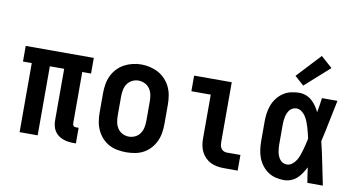

<svg xmlns="http://www.w3.org/2000/svg" viewBox="-76 -962 2151 1161"><g transform="rotate(10 1000.0 -381.5)"><path d="M425 8Q409 8 392.5 5.5Q376 3 360.5 -3Q345 -9 331.5 -19.5Q318 -30 309.5 -44.5Q301 -59 297.5 -75.5Q294 -92 294 -108V-424H206V0H95V-424H41V-520H459V-424H405V-108Q405 -104 406.5 -100Q408 -96 410.5 -93Q413 -90 417 -89Q421 -88 425 -88H442V8Z M750 8Q723 8 695.5 3Q668 -2 644 -15Q620 -28 601.5 -48.5Q583 -69 571.5 -93.5Q560 -118 555.5 -145.5Q551 -173 551 -200V-320Q551 -347 555.5 -374.5Q560 -402 571.5 -426.5Q583 -451 602 -471.5Q621 -492 645 -505Q669 -518 696 -524.5Q723 -531 750 -531Q777 -531 804 -524.5Q831 -518 855 -505Q879 -492 898 -471.5Q917 -451 928.5 -426.5Q940 -402 944.5 -374.5Q949 -347 949 -320V-200Q949 -173 944.5 -145.5Q940 -118 928.5 -93.5Q917 -69 898.5 -48.5Q880 -28 856 -15Q832 -2 804.5 3Q777 8 750 8ZM750 -88Q770 -88 788.5 -97Q807 -106 818.5 -123Q830 -140 834 -160Q838 -180 838 -200V-320Q838 -340 834 -360.5Q830 -381 818.5 -397.5Q807 -414 788 -423Q769 -432 749 -432Q729 -432 710.5 -422.5Q692 -413 681 -396.5Q670 -380 666 -360Q662 -340 662 -320V-200Q662 -180 666 -160Q670 -140 681.5 -123Q693 -106 711.5 -97Q730 -88 750 -88Z M1349 0Q1328 0 1307.5 -3.5Q1287 -7 1268.5 -16Q1250 -25 1235 -40Q1220 -55 1210.5 -74Q1201 -93 1197.5 -113.5Q1194 -134 1194 -155V-424H1075V-520H1306V-155Q1306 -144 1307.5 -134Q1309 -124 1314.5 -115Q1320 -106 1329.5 -101Q1339 -96 1349 -96H1434V0Z M1719 8Q1694 8 1668.5 2Q1643 -4 1621.5 -18.5Q1600 -33 1584 -54Q1568 -75 1559 -99Q1550 -123 1546.5 -148.5Q1543 -174 1543 -200V-320Q1543 -346 1546.5 -371.5Q1550 -397 1559 -421Q1568 -445 1584 -466Q1600 -487 1621.5 -501.5Q1643 -516 1668.5 -522Q1694 -528 1719 -528Q1741 -528 1761 -520.5Q1781 -513 1797 -499Q1813 -485 1825 -467.5Q1837 -450 1846 -431Q1850 -454 1853.5 -476Q1857 -498 1860 -520H1955Q1941 -456 1928.5 -391.5Q1916 -327 1901 -263Q1917 -198 1930 -132Q1943 -66 1957 0H1862Q1858 -23 1854.5 -46.5Q1851 -70 1848 -93Q1838 -74 1826 -55.5Q1814 -37 1798 -22.5Q1782 -8 1761.5 0Q1741 8 1719 8ZM1719 -88Q1737 -88 1752 -99.5Q1767 -111 1776.5 -126.5Q1786 -142 1792 -159Q1798 -176 1803 -193.5Q1808 -211 1812 -228.5Q1816 -246 1820 -264Q1816 -281 1812 -298Q1808 -315 1803 -331.5Q1798 -348 1791.5 -364.5Q1785 -381 1775.5 -395.5Q1766 -410 1751.5 -421Q1737 -432 1719 -432Q1707 -432 1696 -426.5Q1685 -421 1677.5 -411.5Q1670 -402 1665.5 -391Q1661 -380 1658.5 -368Q1656 -356 1655 -344Q1654 -332 1654 -320V-200Q1654 -188 1655 -176Q1656 -164 1658.5 -152Q1661 -140 1665.5 -129Q1670 -118 1677.5 -108.5Q1685 -99 1696 -93.5Q1707 -88 1719 -88ZM1735 -575 1679 -625 1815 -771 1885 -709Z"/></g></svg>

Font: Zed Mono
Style: Bold
Weight: 700
Monospace: yes
Designer: Belleve Invis
Foundry: Belleve Invis
Version: Version 1.0.0; ttfautohint (v1.8.4)